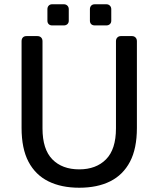

<svg xmlns="http://www.w3.org/2000/svg" viewBox="-20 -869 741 899"><path d="M351 10Q267 10 206.5 -20Q146 -50 113.5 -111.5Q81 -173 81 -270V-676Q81 -687 87 -693.5Q93 -700 104 -700H155Q166 -700 172.5 -693.5Q179 -687 179 -676V-268Q179 -170 225 -123Q271 -76 351 -76Q430 -76 476.5 -123Q523 -170 523 -268V-676Q523 -687 529.5 -693.5Q536 -700 546 -700H598Q608 -700 614.5 -693.5Q621 -687 621 -676V-270Q621 -173 588.5 -111.5Q556 -50 496 -20Q436 10 351 10ZM424 -750Q413 -750 407 -756Q401 -762 401 -772V-826Q401 -836 407 -842.5Q413 -849 424 -849H478Q488 -849 494.5 -842.5Q501 -836 501 -826V-772Q501 -762 494.5 -756Q488 -750 478 -750ZM224 -750Q214 -750 208 -756Q202 -762 202 -772V-826Q202 -836 208 -842.5Q214 -849 224 -849H279Q289 -849 295.5 -842.5Q302 -836 302 -826V-772Q302 -762 295.5 -756Q289 -750 279 -750Z"/></svg>

Font: RubikRegular
Style: Regular
Weight: 400
Designer: Hubert and Fischer
Foundry: Hubert and Fischer
Version: Version 2.300;gftools[0.9.30]